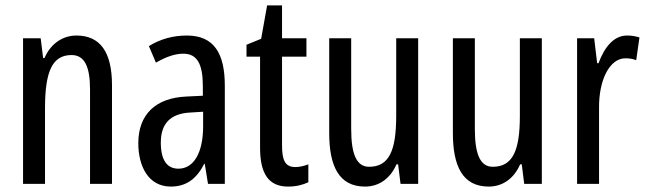

<svg xmlns="http://www.w3.org/2000/svg" viewBox="-20 -678 2387 708"><path d="M262 -547C211 -547 167 -517 144 -464H139L130 -537H65V0H146V-279C146 -417 174 -475 244 -475C292 -475 312 -432 312 -348V0H393V-364C393 -488 348 -547 262 -547Z M669 -547C618 -547 571 -534 529 -508L555 -447C593 -469 626 -480 656 -480C707 -480 728 -442 728 -360V-325L667 -322C554 -317 490 -256 490 -150C490 -65 527 10 610 10C666 10 705 -18 733 -74H735L747 0H809V-362C809 -480 770 -547 669 -547ZM681 -263 729 -266V-212C729 -114 694 -56 638 -56C597 -56 573 -86 573 -152C573 -222 608 -259 681 -263Z M1069 -62C1030 -62 1020 -89 1020 -143V-469H1110V-537H1020V-658H965L943 -535L889 -513V-469H939V-133C939 -37 971 10 1042 10C1072 10 1096 4 1117 -6V-72C1101 -66 1085 -62 1069 -62Z M1522 -537H1441V-251C1441 -123 1415 -63 1341 -63C1296 -63 1275 -107 1275 -202V-537H1194V-187C1194 -67 1229 10 1326 10C1377 10 1419 -19 1442 -72H1448L1457 0H1522Z M1978 -537H1897V-251C1897 -123 1871 -63 1797 -63C1752 -63 1731 -107 1731 -202V-537H1650V-187C1650 -67 1685 10 1782 10C1833 10 1875 -19 1898 -72H1904L1913 0H1978Z M2292 -547C2245 -547 2210 -507 2187 -445H2182L2171 -537H2108V0H2189V-280C2188 -385 2229 -463 2286 -463C2301 -463 2314 -461 2326 -456L2338 -540C2322 -545 2307 -547 2292 -547Z"/></svg>

Font: Noto Sans Sinhala UI ExtraCondensed
Style: Regular
Weight: 400
Width: 2
Designer: Jelle Bosma - Monotype Design Team
Foundry: Monotype Imaging Inc.
Version: Version 2.006